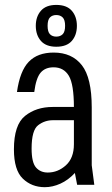

<svg xmlns="http://www.w3.org/2000/svg" viewBox="-20 -767 463 797"><path d="M198.8 -323Q130.2 -323 84 -285.9Q37.8 -248.8 37.8 -147Q37.8 -61 74.7 -25.5Q111.6 10 166 10Q198.2 10 230.8 -4.7Q263.4 -19.4 290.8 -49L300.2 0H371.4L360.8 -81V-323ZM50.4 -385H122.2Q129.6 -443 148.6 -465.3Q167.6 -487.6 202.2 -487.6Q244.6 -487.6 265.7 -452.4Q286.8 -417.2 286.8 -321H360.8Q360.8 -444 319.7 -496.4Q278.6 -548.8 202.8 -548.8Q136.2 -548.8 99.4 -510.6Q62.6 -472.4 50.4 -385ZM111.2 -150.4Q111.2 -226.4 138.3 -247.2Q165.4 -268 199.8 -268H286.8V-168.4Q286.8 -110.8 253.5 -80.8Q220.2 -50.8 178.2 -50.8Q147.8 -50.8 129.5 -71.7Q111.2 -92.6 111.2 -150.4ZM213.6 -573Q257 -573 278.1 -597.2Q299.2 -621.4 299.2 -659.8Q299.2 -698 278.1 -722.3Q257 -746.6 213.6 -746.6Q171 -746.6 149.8 -722.3Q128.6 -698 128.6 -659.8Q128.6 -621.4 149.8 -597.2Q171 -573 213.6 -573ZM213.6 -615Q197.2 -615 187.4 -624.9Q177.6 -634.8 177.6 -659.8Q177.6 -684.8 187.4 -694.7Q197.2 -704.6 213.6 -704.6Q230 -704.6 240.1 -694.7Q250.2 -684.8 250.2 -659.8Q250.2 -634.8 240.1 -624.9Q230 -615 213.6 -615Z"/></svg>

Font: Secuela Light
Style: Regular
Weight: 300
Designer: Fernando Haro
Foundry: deFharo
Version: Version 1.708